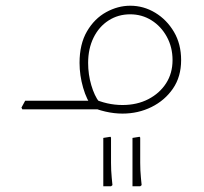

<svg xmlns="http://www.w3.org/2000/svg" viewBox="-20 -382 713 671"><path d="M58 0 55 -6 68 -30H190V0ZM408 15Q379 15 348.5 8Q318 1 289 -12L302 -39Q328 -27 354.5 -21Q381 -15 408 -15Q459 -15 498.5 -35.5Q538 -56 560.5 -91Q583 -126 583 -172Q583 -217 563 -253.5Q543 -290 509.5 -311Q476 -332 435 -332Q393 -332 359.5 -310.5Q326 -289 307 -250.5Q288 -212 288 -162Q288 -122 299 -84.5Q310 -47 327 -25L304 -6Q283 -32 270.5 -75.5Q258 -119 258 -162Q258 -228 284 -272.5Q310 -317 351 -339.5Q392 -362 435 -362Q482 -362 522.5 -337.5Q563 -313 588 -270.5Q613 -228 613 -172Q613 -114 584.5 -72.5Q556 -31 509.5 -8Q463 15 408 15ZM172 0V-30H319V0ZM172 0Q162 0 157 -5Q152 -10 152 -15Q152 -21 157 -25.5Q162 -30 172 -30ZM443 269V100L468 96L470 99V187Q470 214 472.5 239.5Q475 265 475 265L470 269ZM341 269V100L366 96L368 99V187Q368 214 370.5 239.5Q373 265 373 265L368 269Z"/></svg>

Font: Fustat ExtraLight
Style: Regular
Weight: 250
Designer: Mohamed Gaber, Khaled Hosny, Laura Garcia Mut
Foundry: Kief Type Foundry, Alif Type Foundry, Hard Type Foundry
Version: Version 1.007